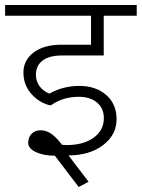

<svg xmlns="http://www.w3.org/2000/svg" viewBox="-35 -643 566 767"><path d="M212.9 -64.5Q225.6 -63.5 231.4 -63.5Q298.8 -63.5 339.4 -93.3Q379.9 -123 379.9 -170.9Q379.9 -210.4 352.5 -233.4Q325.2 -256.3 279.8 -256.3Q216.3 -256.3 168.9 -222.7H162.1Q118.2 -234.9 88.4 -270Q58.6 -305.2 58.6 -353.5Q58.6 -401.9 98.9 -433.1Q139.2 -464.4 211.4 -464.4H328.6V-580.1H-14.6V-623H511.2V-580.1H379.4V-421.4H212.4Q162.1 -421.4 135.3 -401.1Q108.4 -380.9 108.4 -344.2Q108.4 -319.3 122.3 -299.6Q136.2 -279.8 162.1 -269Q216.8 -299.8 282 -299.8Q347.2 -299.8 388.9 -263.9Q430.7 -228 430.7 -166.5Q430.7 -105 377.7 -64Q324.7 -22.9 238.8 -22L318.8 83L279.3 104L184.1 -21Q139.2 -21 108.4 -35.4Q77.6 -49.8 77.6 -72.3Q77.6 -94.7 91.3 -108.6Q105 -122.6 127 -122.6Q148.9 -122.6 168.7 -109.4Q188.5 -96.2 212.9 -64.5Z"/></svg>

Font: Yantramanav Light
Style: Regular
Weight: 300
Version: Version 1.001;PS 1.0;hotconv 1.0.72;makeotf.lib2.5.5900; ttf